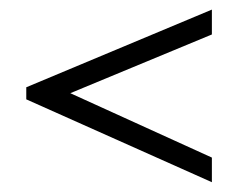

<svg xmlns="http://www.w3.org/2000/svg" viewBox="-20 -554 509 396"><path d="M34.2 -349.1V-374L417 -534.2V-482.9L125 -361.8L417 -229V-178.2Z"/></svg>

Font: SimahzazaarabicW05-Regular
Style: Regular
Weight: 400
Designer: Ahmed zaza
Foundry: Ahmed zaza
Version: Version 1.001